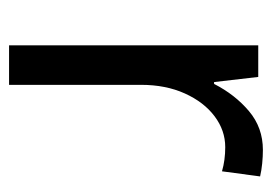

<svg xmlns="http://www.w3.org/2000/svg" viewBox="-106 -572 586 413"><g transform="rotate(90 186.5 -366.0)"><path d="M303 -639Q317 -639 332 -637.5Q347 -636 360 -633L349 -551Q325 -558 297 -558Q261 -558 230.5 -535Q200 -512 181.5 -471Q163 -430 163 -377V-93H78V-629H146L157 -534H161Q184 -579 219.5 -609Q255 -639 303 -639Z"/></g></svg>

Font: Noto Sans Telugu UI SemiCondensed
Style: Regular
Weight: 400
Width: 4
Designer: Jelle Bosma - Monotype Design Team
Foundry: Monotype Imaging Inc.
Version: Version 2.005; ttfautohint (v1.8.4.7-5d5b)